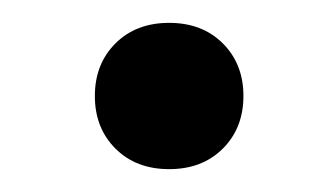

<svg xmlns="http://www.w3.org/2000/svg" viewBox="-20 -421 270 168"><path d="M128 -273Q99 -273 81 -291Q63 -309 63 -337Q63 -365 81 -383Q99 -401 128 -401Q157 -401 175 -383Q193 -365 193 -337Q193 -309 175 -291Q157 -273 128 -273Z"/></svg>

Font: DM Sans 9pt Medium
Style: Italic
Weight: 500
Italic angle: -10°
Version: Version 4.004;gftools[0.9.30]